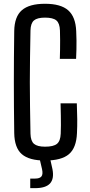

<svg xmlns="http://www.w3.org/2000/svg" viewBox="-20 -826 465 997"><path d="M214.1 7.6Q131.5 7.6 93.4 -25.4Q55.2 -58.4 53.9 -135Q52.9 -207.3 52.4 -272.3Q51.9 -337.3 51.9 -399.9Q51.9 -462.4 52.4 -527.3Q52.9 -592.3 53.9 -664.7Q55 -739.5 93.6 -773Q132.1 -806.4 213.7 -806.4Q295.6 -806.4 334.1 -772.5Q372.7 -738.6 375.7 -664.5Q377 -639.2 377.2 -615.8Q377.4 -592.4 376.9 -569.1Q376.4 -545.9 375.1 -520.3H290.7Q291.6 -546.7 291.9 -570.3Q292.2 -594 292.2 -617.8Q292.2 -641.6 291.3 -667.7Q290 -705.6 272.6 -720Q255.2 -734.5 213.7 -734.5Q173.6 -734.5 156.5 -720Q139.3 -705.6 138.3 -667.7Q136.8 -590.8 135.9 -525.8Q134.9 -460.8 134.9 -399.6Q134.9 -338.4 135.9 -273.7Q136.8 -209 138.3 -131.7Q139.3 -93.7 156.7 -79Q174 -64.3 214.1 -64.3Q257.6 -64.3 275.7 -79Q293.8 -93.7 295.3 -131.7Q296.3 -154.4 296.3 -176.4Q296.4 -198.4 295.9 -225.4Q295.5 -252.5 294.5 -289.3H378.9Q380.7 -243 381.1 -206.7Q381.5 -170.5 379.7 -135Q376.7 -58.4 337.9 -25.4Q299.2 7.6 214.1 7.6ZM137 151V101.3H161.9Q186.6 101.3 195.3 90Q204 78.7 198.4 52.9L185.2 -4H239.8L252.5 52.9Q261.9 102.6 239.6 126.8Q217.2 151 162.3 151Z"/></svg>

Font: Big Shoulders Text SC Thin
Style: Regular
Weight: 100
Designer: Patric King
Foundry: XO Type Co
Version: Version 2.002